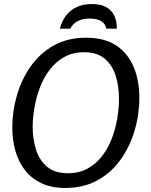

<svg xmlns="http://www.w3.org/2000/svg" viewBox="-20 -922 748 952"><path d="M303 10Q235 10 185.5 -13.5Q136 -37 104 -78Q72 -119 56.5 -173.5Q41 -228 41 -290Q41 -371 64 -450Q87 -529 132.5 -593.5Q178 -658 246.5 -696.5Q315 -735 406 -735Q499 -735 557 -696Q615 -657 643 -589.5Q671 -522 671 -438Q671 -355 647.5 -275Q624 -195 578 -130.5Q532 -66 463.5 -28Q395 10 303 10ZM317 -63Q372 -63 414 -86Q456 -109 486 -148Q516 -187 534.5 -235.5Q553 -284 561.5 -335.5Q570 -387 570 -433Q570 -491 554.5 -543.5Q539 -596 501 -629.5Q463 -663 397 -663Q341 -663 299 -639.5Q257 -616 227 -577Q197 -538 178.5 -489.5Q160 -441 151 -389.5Q142 -338 142 -292Q142 -235 158 -182Q174 -129 212.5 -96Q251 -63 317 -63ZM277 -780Q286 -816 306 -843Q326 -870 358 -886Q390 -902 436 -902Q481 -902 508 -886Q535 -870 547.5 -842.5Q560 -815 559 -780H507Q503 -804 482 -817Q461 -830 425 -830Q389 -830 364.5 -817Q340 -804 329 -780Z"/></svg>

Font: Rosario Medium
Style: Italic
Weight: 500
Italic angle: -8.05°
Version: Version 1.201